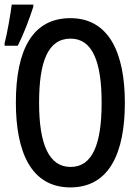

<svg xmlns="http://www.w3.org/2000/svg" viewBox="-41 -805 591 835"><path d="M-21 -617V-606H36C63 -658 89 -729 104 -776V-785H10C6 -750 -11 -652 -21 -617ZM265 10C436 10 502 -143 502 -358C502 -573 434 -726 265 -726C102 -726 28 -591 28 -359C28 -146 93 10 265 10ZM266 -79C171 -79 129 -179 129 -358C129 -536 167 -637 266 -637C360 -637 401 -539 401 -358C401 -178 361 -79 266 -79Z"/></svg>

Font: Noto Sans Mono Condensed Medium
Style: Regular
Weight: 500
Width: 3
Designer: Monotype Design Team
Foundry: Monotype Imaging Inc.
Version: Version 2.014